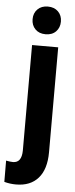

<svg xmlns="http://www.w3.org/2000/svg" viewBox="-89 -770 397 1015"><g transform="rotate(5 110.0 -262.0)"><path d="M68.1 -612.1Q47.9 -632.8 47.9 -665Q47.9 -697.3 68.4 -717.8Q88.9 -738.3 123 -738.3Q157.2 -738.3 177.7 -717.8Q198.2 -697.3 198.2 -665Q198.2 -632.8 178 -612.1Q157.7 -591.3 123 -591.3Q88.4 -591.3 68.1 -612.1ZM195.8 -528.3V28.3Q195.8 118.7 154.3 166Q112.8 213.4 36.6 213.4Q4.4 213.4 -25.9 205.1L-26.4 92.3Q-3.4 96.7 10.3 96.7Q56.2 96.7 57.1 32.2V-528.3Z"/></g></svg>

Font: RobotoCondensed-Bold
Style: Bold
Weight: 700
Designer: Google
Version: Version 2.001240; 2014